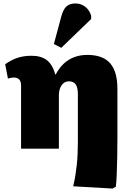

<svg xmlns="http://www.w3.org/2000/svg" viewBox="-20 -861 763 1112"><path d="M632 231 404 218Q411 188 416 158Q421 128 424.5 96Q428 64 429.5 30Q431 -4 431 -42V-316Q431 -354 418.5 -372Q406 -390 380 -390Q362 -390 349 -380Q336 -370 328.5 -351.5Q321 -333 321 -307V0H102V-366Q102 -389 91.5 -400.5Q81 -412 60 -412Q46 -412 26 -406L10 -489Q47 -515 82.5 -526.5Q118 -538 163 -538Q219 -538 252 -512Q285 -486 300 -430H303Q323 -468 350 -493Q377 -518 411 -530.5Q445 -543 486 -543Q575 -543 617.5 -495Q660 -447 660 -347V-61Q660 -10 659 46.5Q658 103 656 150Q654 197 651 220ZM335 -584 292 -606 334 -762Q345 -805 364 -823Q383 -841 417 -841Q449 -841 473.5 -822Q498 -803 508 -770V-751Z"/></svg>

Font: Literata Variable Black
Style: Regular
Weight: 900
Designer: Latin by Veronika Burian and Jose Scaglione. Greek by Irene Vlachou. Cyrillic by Vera Evstafieva.
Foundry: TypeTogether
Version: Version 3.021